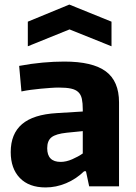

<svg xmlns="http://www.w3.org/2000/svg" viewBox="-20 -817 595 842"><path d="M180 5Q107 5 67 -36.5Q27 -78 27 -150Q27 -230 76.5 -272.5Q126 -315 229 -321L343 -328V-337Q343 -365 339 -383.5Q335 -402 323.5 -413Q312 -424 291.5 -428.5Q271 -433 238 -433Q222 -433 201.5 -431.5Q181 -430 159 -428Q137 -426 115 -423Q93 -420 74 -416L64 -528Q117 -538 167 -542.5Q217 -547 262 -547Q386 -547 444 -504Q502 -461 502 -368V0H371L357 -66H349Q314 -32 270 -13.5Q226 5 180 5ZM246 -107Q270 -107 296.5 -118.5Q323 -130 343 -144V-242L273 -235Q225 -230 206 -215Q187 -200 187 -167Q187 -107 246 -107ZM102 -722 284 -797 469 -722V-614L285 -688L102 -614Z"/></svg>

Font: Encode Sans Narrow
Style: Bold
Weight: 700
Designer: Pablo Impallari, Andres Torresi
Foundry: Pablo Impallari, Andres Torresi
Version: Version 1.000; ttfautohint (v1.00) -l 8 -r 50 -G 200 -x 14 -